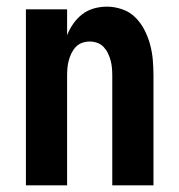

<svg xmlns="http://www.w3.org/2000/svg" viewBox="-20 -558 540 578"><path d="M58 0V-530H182V-452Q189 -470 200.5 -486.5Q212 -503 227.5 -515Q243 -527 262.5 -532.5Q282 -538 302 -538Q325 -538 348 -530Q371 -522 387.5 -505.5Q404 -489 415 -467.5Q426 -446 432 -423.5Q438 -401 440 -377.5Q442 -354 442 -330V0H318V-330Q318 -342 317 -353.5Q316 -365 313 -376Q310 -387 305 -397.5Q300 -408 292 -416.5Q284 -425 273 -429Q262 -433 250 -433Q238 -433 227 -429Q216 -425 208 -416.5Q200 -408 195 -397.5Q190 -387 187 -376Q184 -365 183 -353.5Q182 -342 182 -330V0Z"/></svg>

Font: iosevka_custom_sans_ss08 XBd
Style: Regular
Weight: 800
Designer: Belleve Invis
Foundry: Belleve Invis
Version: Version 10.3.0; ttfautohint (v1.8.3)